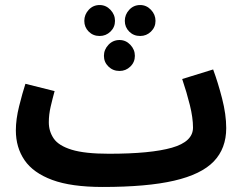

<svg xmlns="http://www.w3.org/2000/svg" viewBox="-20 -722 969 763"><path d="M388 21Q263 21 187.5 -7Q112 -35 77.5 -85.5Q43 -136 43 -204Q43 -248 56 -300Q69 -352 81 -389L197 -360Q189 -331 181.5 -299Q174 -267 174 -236Q174 -200 193.5 -171.5Q213 -143 265 -127Q317 -111 413 -111V-110V-111Q579 -111 663 -135Q747 -159 747 -215Q747 -254 734.5 -304.5Q722 -355 704 -408L827 -446Q846 -395 862.5 -331Q879 -267 879 -213Q879 -132 829.5 -80.5Q780 -29 672 -4Q564 21 388 21ZM376 -579Q350 -579 332.5 -596.5Q315 -614 315 -639Q315 -664 332.5 -683Q350 -702 376 -702Q401 -702 419 -683Q437 -664 437 -639Q437 -614 419 -596.5Q401 -579 376 -579ZM537 -579Q511 -579 493.5 -596.5Q476 -614 476 -639Q476 -664 493.5 -683Q511 -702 537 -702Q562 -702 580 -683Q598 -664 598 -639Q598 -614 580 -596.5Q562 -579 537 -579ZM455 -440Q429 -440 411 -457.5Q393 -475 393 -500Q393 -525 411 -544Q429 -563 455 -563Q480 -563 498 -544Q516 -525 516 -500Q516 -475 498 -457.5Q480 -440 455 -440Z"/></svg>

Font: Noto Sans Arabic Cond
Style: Bold
Weight: 700
Width: 3
Designer: Monotype Design Team, Nadine Chahine, Nizar Qandah and Khaled Hosny
Foundry: Monotype Imaging Inc.
Version: Version 2.012; ttfautohint (v1.8.4.7-5d5b)